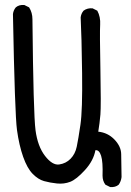

<svg xmlns="http://www.w3.org/2000/svg" viewBox="-20 -753 540 789"><path d="M432.6 15.6 413.1 5.9Q401.4 -9.8 401.4 -31.2Q403.3 -87.9 395.5 -112.8Q387.7 -137.7 372.1 -135.7Q364.3 -92.8 329.1 -54.2Q293.9 -15.6 268.6 -5.9Q243.2 3.9 214.4 1Q185.5 -2 161.1 -8.8Q136.7 -15.6 114.3 -38.6Q91.8 -61.5 75.2 -108.4Q58.6 -155.3 49.8 -218.8Q41 -282.2 33.2 -695.3Q35.2 -710.9 44.9 -722.7Q58.6 -734.4 80.1 -732.4L99.6 -722.7Q113.3 -701.2 113.3 -673.8Q117.2 -284.2 126 -217.8Q134.8 -151.4 165 -112.3Q195.3 -73.2 223.1 -77.1Q251 -81.1 270 -100.6Q289.1 -120.1 295.4 -150.4Q301.8 -180.7 310.5 -240.2Q319.3 -299.8 317.4 -452.6Q315.4 -605.5 311.5 -681.6Q313.5 -697.3 323.2 -709Q338.9 -720.7 360.4 -718.8L379.9 -709Q393.6 -683.6 391.6 -651.4Q389.6 -619.1 392.6 -468.3Q395.5 -317.4 392.6 -282.2Q389.6 -247.1 383.8 -211.9Q422.9 -208 450.2 -179.7Q477.5 -151.4 478 -119.6Q478.5 -87.9 479.5 -25.4Q477.5 -7.8 467.8 5.9Q454.1 17.6 432.6 15.6Z"/></svg>

Font: JasonHandwriting2
Style: Regular
Weight: 400
Version: Version 1.05.10